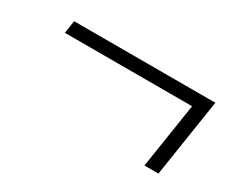

<svg xmlns="http://www.w3.org/2000/svg" viewBox="-54 -545 605 511"><g transform="rotate(30 249.0 -289.5)"><path d="M412 -170 443 -370H52L58 -409H492L455 -170Z"/></g></svg>

Font: Nunito Sans 7pt Condensed ExtraLight
Style: Italic
Weight: 250
Width: 3
Italic angle: -9°
Designer: Vernon Adams
Foundry: Vernon Adams
Version: Version 3.101;gftools[0.9.27]